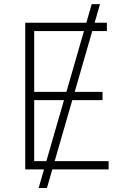

<svg xmlns="http://www.w3.org/2000/svg" viewBox="-20 -840 628 952"><path d="M475.9 -819.6H434.7L408 -727.3H105.1V0H198.2L171.5 92.3H212.7L239.3 0H518.5V-41.2H251.1L338.4 -343.4H488.3V-384.6H350.5L437.5 -686.1H509.9V-727.3H449.2ZM396.3 -686.1 309.3 -384.6H149.5V-686.1ZM297.2 -343.4 209.9 -41.2H149.5V-343.4Z"/></svg>

Font: Karasuma Gothic
Style: Thin
Weight: 200
Designer: Rasmus Andersson / Ryoko Ishizuka
Foundry: rsms
Version: Version 1.00